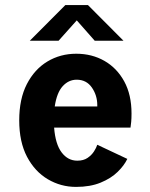

<svg xmlns="http://www.w3.org/2000/svg" viewBox="-20 -723 590 754"><path d="M278.5 11Q219 11 168 -19Q117 -49 86.2 -107.2Q55.5 -165.5 55.5 -250.5Q55.5 -334.5 85.5 -392.8Q115.5 -451 166.2 -481.5Q217 -512 279.5 -512Q341 -512 390 -484Q439 -456 467.8 -403.5Q496.5 -351 496.5 -277Q496.5 -258 495.2 -244.2Q494 -230.5 492.5 -222H192.5Q197.5 -157 222 -124.5Q246.5 -92 283.5 -92Q308 -92 324 -103Q340 -114 349.2 -128.5Q358.5 -143 362 -154.5L480 -99Q468 -73.5 442 -48Q416 -22.5 375.2 -5.8Q334.5 11 278.5 11ZM281 -410Q249.5 -410 226.2 -384.5Q203 -359 195 -305H362V-310.5Q362 -348.5 340.8 -379.2Q319.5 -410 281 -410ZM97 -563 236.5 -703H325.5L465 -563H352L281.5 -643L210 -563Z"/></svg>

Font: Trispace SemiCondensed SemiBold
Style: Regular
Weight: 600
Width: 4
Designer: Tyler Finck
Foundry: Etcetera Type Company
Version: Version 1.210; ttfautohint (v1.8.3)